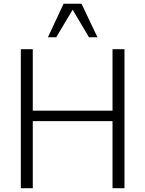

<svg xmlns="http://www.w3.org/2000/svg" viewBox="-20 -984 760 1004"><path d="M230.5 -789.1 312.5 -964.4H406.2L489.7 -789.1H445.3L359.9 -933.1L273.9 -789.1ZM88.9 0V-726.6H151.4V-405.3H568.4V-726.6H630.9V0H568.4V-350.6H151.4V0Z"/></svg>

Font: Oxygen Light
Style: Regular
Weight: 300
Designer: vernon adams
Foundry: Vernon Adams
Version: Version Release 0.2.3 webfont; ttfautohint (v0.93.3-1d66) -l